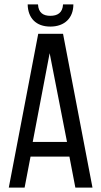

<svg xmlns="http://www.w3.org/2000/svg" viewBox="-20 -854 462 874"><path d="M267 -834C265 -795 241 -782 209 -782C178 -782 155 -795 153 -834H106C107 -772 144 -733 209 -733C274 -733 314 -772 314 -834ZM296 -141 323 0H401L267 -700H154L20 0H92L119 -141ZM206 -612 285 -208H129Z"/></svg>

Font: VL Bebas Neue Regular
Style: Regular
Weight: 400
Designer: Ryoichi Tsunekawa
Foundry: Ryoichi Tsunekawa
Version: Version 001.003